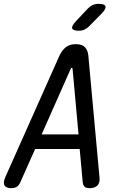

<svg xmlns="http://www.w3.org/2000/svg" viewBox="-45 -970 665 1000"><path d="M386 -19 370 -194H138L60 -19Q54 -5 43 2.5Q32 10 13 10Q-13 10 -21.5 -4.5Q-30 -19 -17 -48L265 -681Q279 -710 299 -725Q319 -740 350 -740Q381 -740 396.5 -725Q412 -710 415 -681L473 -48Q477 -19 463 -4.5Q449 10 423 10Q404 10 396 2.5Q388 -5 386 -19ZM364 -270 333 -611Q332 -617 328.5 -617Q325 -617 323 -611L172 -270ZM366 -810Q335 -810 331 -822Q327 -834 350 -859L411 -924Q423 -937 437 -943.5Q451 -950 468 -950Q500 -950 504.5 -937.5Q509 -925 484 -899L420 -834Q408 -822 395 -816Q382 -810 366 -810Z"/></svg>

Font: Maple Mono NL
Style: Italic
Weight: 400
Italic angle: -10°
Monospace: yes
Designer: subframe7536
Version: Version 7.000